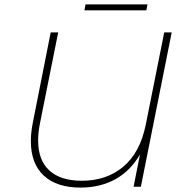

<svg xmlns="http://www.w3.org/2000/svg" viewBox="-20 -847 839 871"><path d="M759 -700 619 0H586L615 -146Q571 -71 502.5 -33.5Q434 4 345 4Q238 4 179 -50Q120 -104 120 -207Q120 -246 129 -291L210 -700H244L162 -291Q153 -248 153 -210Q153 -120 204 -73.5Q255 -27 351 -27Q463 -27 539 -90.5Q615 -154 641 -280L725 -700ZM368 -827H649L644 -800H363Z"/></svg>

Font: Montserrat Alternates ExLight
Style: Italic
Weight: 275
Italic angle: -11.3°
Designer: Julieta Ulanovsky
Foundry: Julieta Ulanovsky
Version: Version 7.200